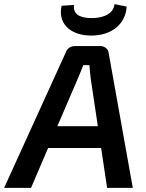

<svg xmlns="http://www.w3.org/2000/svg" viewBox="-55 -914 709 934"><path d="M389 -741C491 -741 557 -800 561 -882L502 -894C498 -852 457 -826 390 -826C331 -826 299 -847 305 -890L245 -886C225 -805 282 -741 389 -741ZM466 0H591L474 -654C473 -674 455 -690 434 -690H311C290 -690 272 -680 265 -659L-35 0H96L179 -194H437ZM224 -300 325 -535C333 -554 343 -578 350 -597H380C382 -576 383 -554 386 -534L421 -300Z"/></svg>

Font: Exo 2 Semi Bold
Style: Italic
Weight: 600
Italic angle: -8°
Designer: Natanael Gama
Version: Version 1.001;PS 001.001;hotconv 1.0.88;makeotf.lib2.5.64775